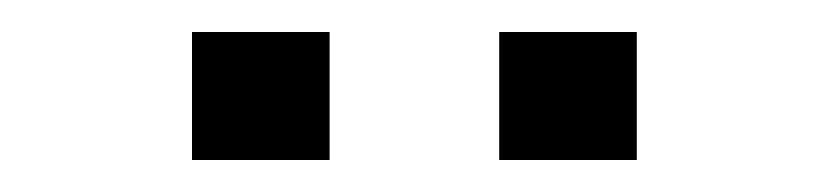

<svg xmlns="http://www.w3.org/2000/svg" viewBox="-20 -691 518 120"><path d="M292 -591V-671H378V-591ZM100 -591V-671H186V-591Z"/></svg>

Font: Cabin Resolve
Style: Regular-Resolve
Weight: 400
Designer: Pablo Impallari
Foundry: Pablo Impallari. http://www.impallari.com Igino Marini. http://www.ikern.com
Version: Version 3.001